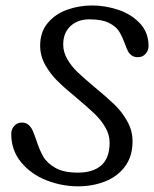

<svg xmlns="http://www.w3.org/2000/svg" viewBox="-20 -655 555 691"><path d="M20.5 -173.3Q20.5 -113.8 56.2 -70.8Q91.8 -27.8 147.2 -6.1Q202.6 15.6 260.7 15.6Q313.5 15.6 358.2 -2Q402.8 -19.5 429.9 -55.9Q457 -92.3 457 -146Q457 -184.6 438.2 -218.3Q419.4 -252 392.3 -278.3Q365.2 -304.7 321.8 -340.3Q282.7 -373 260.3 -394.3Q237.8 -415.5 222.7 -441.2Q207.5 -466.8 207.5 -494.6Q207.5 -536.6 233.6 -561Q259.8 -585.4 301.8 -585.4Q346.2 -585.4 371.6 -572.8Q397 -560.1 408.2 -542.5Q419.4 -524.9 429.2 -498Q435.5 -480.5 440.4 -471.2Q445.3 -461.9 453.9 -455.6Q462.4 -449.2 476.6 -449.2Q493.2 -449.2 503.9 -461.2Q514.6 -473.1 514.6 -489.7Q514.6 -538.1 483.6 -571Q452.6 -604 405.8 -619.6Q358.9 -635.3 312 -635.3Q264.2 -635.3 221.4 -619.9Q178.7 -604.5 151.6 -572Q124.5 -539.6 124.5 -490.7Q124.5 -454.1 142.8 -421.4Q161.1 -388.7 187.5 -362.8Q213.9 -336.9 257.3 -301.3Q296.9 -268.1 320.1 -245.8Q343.3 -223.6 358.9 -197Q374.5 -170.4 374.5 -141.6Q374.5 -86.9 345 -60.3Q315.4 -33.7 260.3 -33.7Q209 -33.7 179 -51Q148.9 -68.4 135.5 -91.8Q122.1 -115.2 110.4 -151.4Q103 -173.3 97.4 -185.5Q91.8 -197.8 82.5 -205.8Q73.2 -213.9 58.6 -213.9Q42 -213.9 31.2 -201.9Q20.5 -189.9 20.5 -173.3Z"/></svg>

Font: Radley
Style: Italic
Weight: 400
Italic angle: -12°
Designer: Vernon Adams
Foundry: Vernon Adams
Version: Version 1.003; ttfautohint (v1.6)